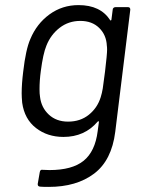

<svg xmlns="http://www.w3.org/2000/svg" viewBox="-20 -534 559 753"><path d="M433 -506H482Q491 -506 491 -496L432 -17Q418 95 349 147Q280 199 171 199Q148 199 137 198Q127 197 128 187L136 141Q138 130 147 132L174 133Q263 133 308 96.5Q353 60 363 -19L368 -56Q368 -58 366.5 -58.5Q365 -59 363 -57Q312 3 229 3Q166 3 121 -32Q76 -67 67 -131Q65 -153 65 -168Q65 -205 71 -253Q81 -340 99 -381Q124 -441 174 -477.5Q224 -514 288 -514Q374 -514 412 -455Q413 -453 415 -454Q417 -455 417 -457L422 -496Q422 -500 425 -503Q428 -506 433 -506ZM392 -254Q400 -321 400 -339Q400 -349 399 -355Q397 -397 369 -424.5Q341 -452 295 -452Q249 -452 214 -425Q179 -398 162 -355Q149 -324 140 -255Q135 -218 135 -184Q135 -166 137 -154Q142 -112 171.5 -84.5Q201 -57 247 -57Q295 -57 328.5 -84Q362 -111 375 -153Q380 -169 383 -187Q386 -205 392 -254Z"/></svg>

Font: Barlow
Style: Italic
Weight: 400
Italic angle: -7°
Designer: Jeremy Tribby
Foundry: Tribby Type
Version: Version 1.408